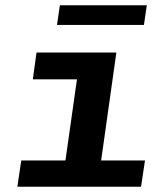

<svg xmlns="http://www.w3.org/2000/svg" viewBox="-20 -711 640 731"><path d="M215 0 273 -409H105L119 -511H423L351 0ZM46 0 61 -100H532L517 0ZM197 -616 208 -691H539L528 -616Z"/></svg>

Font: Chivo Mono Medium SemiBold
Style: Italic
Weight: 600
Italic angle: -8.05°
Monospace: yes
Version: Version 1.008